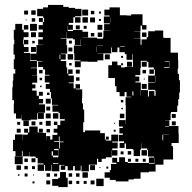

<svg xmlns="http://www.w3.org/2000/svg" viewBox="-20 -742 780 780"><path d="M707 -416H711V-366H708V-339H704V-313H700V-287H675V-282H673V-254H651V-253H668V-230H705V-201H706V-161H677V-148H683V-94H644V-73H612V-45H585V-42H551V-16H524V-13H502V-5H450V-11H426V-20H405V-42H426V-51H431V-76H453V-81H436V-101H456V-84H464V-103H488V-84H499V-80H585V-77H608V-101H607V-80H585V-102H606V-106H581V-133H578V-139H554V-160H553V-134H549V-108H523V-134H519V-137H492V-159H486V-141H466V-161H484V-168H463V-194H479V-200H465V-222H479V-228H463V-254H489V-238H490V-257H491V-315H490V-347H513V-349H494V-368H486V-351H466V-368H453V-392H447V-425H420V-477H435V-492H457V-477H472V-468H487V-470H520V-522H518V-499H494V-522H487V-530H465V-549H457V-530H435V-549H432V-525H400V-526H376V-525H400V-497H376V-491H336V-492H308V-469H284V-493H307V-497H282V-525H280V-557H309V-582H308V-559H284V-582H277V-586H251V-612H250V-587H227V-585H250V-558H253V-524H227V-522H247V-500H227V-494H249V-468H253V-443H257V-460H275V-442H258V-435H280V-407H259V-404H279V-383H287V-400H305V-382H288V-379H314V-343H313V-322H317V-297H322V-245H318V-205H325V-212H387V-201H406V-175H410V-171H432V-195H460V-167H436V-163H458V-139H436V-132H457V-110H435V-131H434V-103H410V-97H393V-84H379V-97H374V-73H341V-46H311V-69H308V-49H284V-67H277V-50H255V-67H245V-52H227V-70H242V-72H221V-46H191V-72H189V-48H163V-72H159V-48H133V-74H157V-78H133V-100H125V-106H101V-125H100V-107H72V-128H69V-108H43V-128H33V-174H41V-196H71V-174H72V-195H93V-203H78V-219H94V-204H99V-228H133V-204H138V-219H154V-203H139V-202H167V-175H168V-189H184V-175H193V-194H213V-203H198V-219H213V-234H225V-252H243V-258H223V-283H218V-288H193V-314H216V-316H191V-342H187V-368H183V-381H166V-401H181V-407H162V-435H181V-438H163V-460H155V-470H135V-492H152V-494H130V-467H105V-465H130V-437H111V-436H131V-406H111V-399H124V-383H111V-374H129V-353H138V-340H155V-322H138V-318H163V-284H135V-283H158V-259H134V-282H131V-256H104V-253H68V-275H67V-260H45V-281H36V-321H37V-335H30V-387H32V-415H34V-443H42V-461H36V-501H40V-520H35V-562H38V-581H36V-621H42V-645H70V-621H76V-611H96V-591H76V-581H74V-562H77V-551H96V-531H77V-527H102V-495H129V-498H103V-524H128V-559H155V-560H135V-582H154V-591H136V-611H154V-622H137V-640H154V-653H159V-670H155V-676H131V-706H155V-712H175V-722H237V-714H259V-710H285V-706H311V-676H285V-672H278V-649H259V-641H276V-621H256V-638H255V-616H277V-620H315V-613H338V-589H315V-588H338V-589H374V-585H398V-589H400V-617H426V-618H403V-644H426V-647H402V-675H425V-679H404V-703H425V-712H467V-680H495V-679H513V-684H559V-640H575V-622H557V-638H551V-616H525V-615H550V-587H523V-586H551V-560H555V-582H576V-591H582V-615H609V-618H643V-590H645V-588H673V-528H703V-499H704V-463H702V-442H707ZM314 -703H338V-679H314ZM107 -700H125V-682H107ZM78 -699H94V-683H78ZM349 -698H363V-684H349ZM382 -695H390V-687H382ZM307 -672V-650H285V-672ZM315 -672H337V-650H315ZM346 -671H366V-651H346ZM430 -651H431V-670H430ZM138 -653V-669H154V-653ZM123 -668V-654H109V-668ZM382 -665H390V-657H382ZM88 -663V-659H84V-663ZM102 -645H130V-617H102ZM376 -641H396V-621H376ZM77 -640H95V-622H77ZM304 -639V-623H288V-639ZM332 -637V-625H320V-637ZM106 -611H126V-591H106ZM395 -610V-592H377V-610ZM575 -592H557V-610H575ZM363 -608V-594H349V-608ZM77 -580H95V-562H77ZM260 -565V-577H272V-565ZM111 -566V-576H121V-566ZM398 -556V-557H374V-556ZM468 -554V-552H487V-554ZM371 -553H370V-531H371ZM126 -531H106V-551H126ZM274 -533H258V-549H274ZM255 -522H277V-500H255ZM406 -521H426V-501H406ZM225 -520H222V-502H225ZM472 -515H480V-507H472ZM576 -495H552V-465H550V-437H530V-431H546V-411H530V-407H552V-376H581V-350H585V-372H607V-353H612V-374H609V-377H582V-405H609V-407H582V-435H609V-460H605V-468H583V-491H576ZM647 -467H668V-494H649V-492H667V-470H647ZM496 -471V-491H516V-471ZM576 -471H556V-491H576ZM271 -486V-476H261V-486ZM472 -485H480V-477H472ZM605 -442H587V-460H605ZM288 -459H304V-443H288ZM139 -458H153V-444H139ZM559 -458H573V-444H559ZM611 -434H610V-408H611ZM303 -428V-414H289V-428ZM141 -426H151V-416H141ZM568 -423V-419H564V-423ZM556 -401H576V-381H556ZM149 -394V-388H143V-394ZM551 -375H550V-354H551ZM522 -354V-371H518V-354ZM138 -369H154V-353H138ZM171 -356V-366H181V-356ZM186 -321H166V-341H186ZM471 -336H481V-326H471ZM184 -309V-293H168V-309ZM479 -304V-298H473V-304ZM195 -282H217V-260H195ZM186 -261H166V-281H186ZM485 -262H467V-280H485ZM678 -279H694V-263H678ZM75 -252H97V-230H75ZM186 -231H166V-251H186ZM108 -233V-249H124V-233ZM694 -233H678V-249H694ZM199 -234V-248H213V-234ZM50 -235V-247H62V-235ZM140 -235V-247H152V-235ZM444 -239V-243H448V-239ZM650 -229V-227H667V-229ZM64 -203H48V-219H64ZM183 -218V-204H169V-218ZM450 -207H442V-215H450ZM643 -194H666V-195H643V-194H640V-172H643ZM222 -188H219V-168H200V-165H220V-139H223V-164H238V-167H222ZM410 -187H422V-175H410ZM195 -127H190V-110H195V-103H217V-110H218V-137H200V-132H217V-110H195ZM555 -132H577V-110H555ZM499 -128H513V-114H499ZM470 -115V-127H482V-115ZM72 -75H40V-107H72ZM124 -83H108V-99H124ZM93 -84H79V-98H93ZM512 -97V-85H500V-97ZM530 -85V-97H542V-85ZM572 -97V-85H560V-97ZM217 -79H195V-76H217ZM366 -51H346V-71H366ZM65 -52H47V-70H65ZM93 -54H79V-68H93ZM122 -55H110V-67H122ZM412 -57V-65H420V-57ZM384 -59V-63H388V-59ZM224 -43H248V-20H255V18H217V13H192V-15H217V-20H224ZM337 -20H315V-42H337ZM169 -24V-38H183V-24ZM273 -24H259V-38H273ZM303 -24H289V-38H303ZM92 -25H80V-37H92ZM200 -25V-37H212V-25ZM59 -28H53V-34H59ZM114 -29V-33H118V-29ZM401 14H371V-16H401ZM184 7H168V-9H184ZM364 7H348V-9H364ZM273 6H259V-8H273ZM302 5H290V-7H302ZM332 5H320V-7H332ZM120 3H112V-5H120Z"/></svg>

Font: Rubik-Storm
Style: Regular
Weight: 400
Designer: NaN (generative design), Hubert & Fischer (Rubik source font outlines)
Foundry: NaN, Hubert & Fischer
Version: Version 1.000